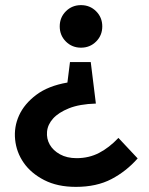

<svg xmlns="http://www.w3.org/2000/svg" viewBox="-20 -729 581 749"><path d="M334 -487 354 -325Q290 -323 249 -306.5Q208 -290 187 -266.5Q166 -243 163.5 -215.5Q161 -188 174 -165Q187 -142 214 -127Q241 -112 279 -112Q327 -112 366.5 -132.5Q406 -153 442 -191L517 -111Q473 -61 415 -30.5Q357 0 276 0Q204 0 152.5 -26.5Q101 -53 72.5 -94Q44 -135 39 -184.5Q34 -234 54.5 -279Q75 -324 121.5 -359Q168 -394 243 -407L253 -487ZM296 -709Q331 -709 355 -685Q379 -661 379 -626Q379 -591 355 -567Q331 -543 296 -543Q261 -543 237 -567Q213 -591 213 -626Q213 -661 237 -685Q261 -709 296 -709Z"/></svg>

Font: Afrihost Sans Med
Style: Regular
Weight: 500
Designer: Afrihost SP Pty Ltd
Version: Version 1.000